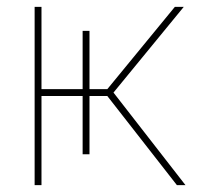

<svg xmlns="http://www.w3.org/2000/svg" viewBox="-20 -540 617 560"><path d="M81 0V-520H101V-280H221V-450H241V-280H293L490 -520H516L311 -270L521 0H496L293 -260H241V-90H221V-260H101V0Z"/></svg>

Font: Mplus 1p Thin
Style: Regular
Weight: 250
Version: Version 1.061